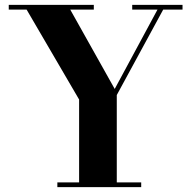

<svg xmlns="http://www.w3.org/2000/svg" viewBox="-20 -770 789 790"><path d="M216 0V-19.5H305.5V-360.5L89.5 -730.5H16V-750H366V-730.5H269L452 -404L628 -730.5H524V-750H731V-730.5H651.5L460.5 -379V-19.5H561V0Z"/></svg>

Font: Bodoni Moda
Style: Bold
Weight: 700
Designer: Owen Earl
Foundry: indestructible type
Version: Version 2.005